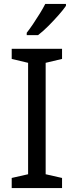

<svg xmlns="http://www.w3.org/2000/svg" viewBox="-20 -964 379 984"><path d="M298 0H40V-52L124 -71V-642L40 -662V-714H298V-662L214 -642V-71L298 -52ZM318 -934Q306 -916 281 -887.5Q256 -859 227.5 -830.5Q199 -802 175 -784H117V-796Q132 -815 149.5 -841Q167 -867 184 -894.5Q201 -922 212 -944H318Z"/></svg>

Font: Noto Sans Syloti Nagri
Style: Regular
Weight: 400
Designer: Monotype Design Team
Foundry: Monotype Imaging Inc.
Version: Version 2.003; ttfautohint (v1.8.4.7-5d5b)